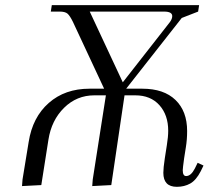

<svg xmlns="http://www.w3.org/2000/svg" viewBox="-20 -722 843 749"><path d="M65.9 3.9 67.9 -22 91.8 -168Q106.9 -264.6 170.2 -320.3Q233.4 -376 329.1 -376H386.2L264.2 -637.2Q252.9 -660.2 243.7 -668.5Q234.4 -676.8 212.9 -676.8H178.2L182.1 -702.1H756.8L752.9 -676.8L689 -651.9L472.2 -376H535.2Q619.1 -376 664.6 -332Q710 -288.1 710 -210.9Q710 -177.7 705.1 -147.9L698.2 -104Q692.9 -65.4 692.9 -58.1Q692.9 -35.2 706.1 -35.2Q725.1 -35.2 740.2 -64.9L751 -86.9L773.9 -76.2L763.2 -54.2Q745.1 -19 722.2 -6.1Q699.2 6.8 669.9 6.8Q617.2 6.8 617.2 -47.9Q617.2 -66.9 623 -105L630.9 -155.8Q636.2 -188.5 636.2 -211.9Q636.2 -273.4 601.8 -311.8Q567.4 -350.1 507.8 -350.1H465.8L414.1 0L339.8 3.9L341.8 -22L393.1 -350.1H348.1Q279.3 -350.1 230 -301.5Q180.7 -252.9 168.9 -176.8L141.1 0ZM330.1 -676.8 459 -400.9 643.1 -636.2Q651.9 -648.4 651.9 -659.2Q651.9 -676.8 620.1 -676.8Z"/></svg>

Font: Dihjauti S
Style: Italic
Weight: 400
Italic angle: -9°
Designer: T. Christopher White
Version: Version 3.0.0